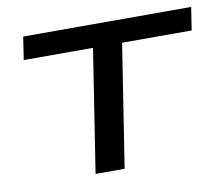

<svg xmlns="http://www.w3.org/2000/svg" viewBox="-61 -570 751 644"><g transform="rotate(-10 314.0 -248.0)"><path d="M215 0 280 -418H44L56 -496H628L616 -418H379L314 0Z"/></g></svg>

Font: Nunito Sans 7pt Expanded
Style: Italic
Weight: 400
Width: 7
Italic angle: -9°
Designer: Vernon Adams
Foundry: Vernon Adams
Version: Version 3.101;gftools[0.9.27]